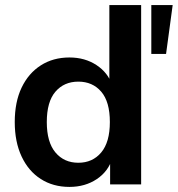

<svg xmlns="http://www.w3.org/2000/svg" viewBox="-20 -725 699 755"><path d="M253 10Q189 10 140.5 -21Q92 -52 65 -109.5Q38 -167 38 -245Q38 -324 65 -380.5Q92 -437 140.5 -468Q189 -499 253 -499Q314 -499 359.5 -469Q405 -439 421 -390H410V-705H535V0H413V-104H422Q407 -52 361 -21Q315 10 253 10ZM288 -85Q344 -85 378 -125.5Q412 -166 412 -245Q412 -325 378 -364.5Q344 -404 288 -404Q232 -404 198 -364.5Q164 -325 164 -245Q164 -166 198 -125.5Q232 -85 288 -85ZM575 -513V-705H659L633 -513Z"/></svg>

Font: Nunito Sans 12pt ExtraLight 12pt
Style: Bold
Weight: 700
Version: Version 3.101;gftools[0.9.27]